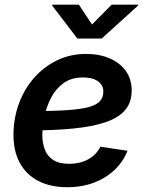

<svg xmlns="http://www.w3.org/2000/svg" viewBox="-20 -781 621 813"><path d="M264.6 11.7Q193.8 11.7 142.6 -14.6Q91.3 -41 64 -91.1Q36.6 -141.1 37.1 -211.9Q37.6 -281.7 60.5 -343.5Q83.5 -405.3 125 -452.1Q166.5 -499 222.4 -525.9Q278.3 -552.7 344.7 -552.7Q400.9 -552.7 444.3 -533.9Q487.8 -515.1 512.7 -480.5Q537.6 -445.8 537.6 -397.5Q537.6 -347.7 509.8 -314.9Q481.9 -282.2 426.5 -263.4Q371.1 -244.6 288.6 -236.6Q206.1 -228.5 97.2 -228.5L110.8 -310.5Q203.1 -310.5 262.9 -314.5Q322.8 -318.4 356.4 -327.9Q390.1 -337.4 403.8 -353.3Q417.5 -369.1 417.5 -393.6Q417.5 -420.9 394.5 -437Q371.6 -453.1 332 -453.1Q281.7 -453.1 248.5 -428.7Q215.3 -404.3 195.8 -366.2Q176.3 -328.1 168 -286.4Q159.7 -244.6 159.2 -210Q159.2 -175.8 169.7 -147.9Q180.2 -120.1 205.1 -103.8Q230 -87.4 273.4 -87.4Q319.3 -87.4 354 -106.7Q388.7 -126 404.8 -159.7L520 -142.6Q492.2 -72.3 424.3 -30.3Q356.4 11.7 264.6 11.7ZM314 -761.2 369.6 -677.2 452.6 -761.2H565.4L564.9 -757.8L410.6 -617.7H307.6L200.7 -757.8L201.7 -761.2Z"/></svg>

Font: Inter 16pt SemiBold
Style: Italic
Weight: 600
Italic angle: -9.3988°
Version: Version 4.001;git-66647c0bb